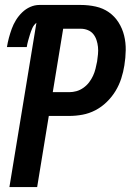

<svg xmlns="http://www.w3.org/2000/svg" viewBox="-20 -755 540 775"><path d="M18 0 127 -663Q116 -654 110.5 -641.5Q105 -629 101 -616Q97 -603 93.5 -590.5Q90 -578 88 -565H8Q11 -584 16 -602.5Q21 -621 27.5 -639Q34 -657 44.5 -674Q55 -691 69.5 -705Q84 -719 102 -727Q120 -735 139 -735H306Q337 -735 366.5 -728.5Q396 -722 419.5 -705.5Q443 -689 458.5 -664.5Q474 -640 481 -611.5Q488 -583 487.5 -552.5Q487 -522 482 -491Q478 -465 469.5 -438.5Q461 -412 446.5 -388Q432 -364 411 -343.5Q390 -323 365 -310Q340 -297 313 -292Q286 -287 259 -287H177L130 0ZM193 -383H260Q274 -383 288.5 -387Q303 -391 316.5 -400.5Q330 -410 339.5 -422.5Q349 -435 355.5 -449Q362 -463 365.5 -477.5Q369 -492 372 -507Q374 -521 375.5 -536Q377 -551 375.5 -565.5Q374 -580 369.5 -593.5Q365 -607 356.5 -617.5Q348 -628 334.5 -633.5Q321 -639 306 -639H235Z"/></svg>

Font: Iosevka Oblique
Style: Bold
Weight: 700
Italic angle: -9°
Monospace: yes
Designer: Belleve Invis
Foundry: Belleve Invis
Version: Version 32.5.0; ttfautohint (v1.8.4)